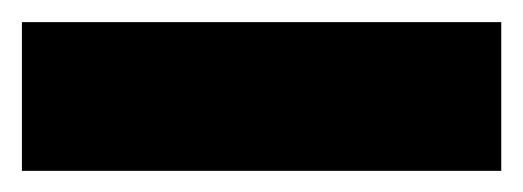

<svg xmlns="http://www.w3.org/2000/svg" viewBox="-30 21 482 177"><path d="M-9.8 178.5H432.1V41.4H-9.8Z"/></svg>

Font: Pinar-VF
Style: Regular
Weight: 300
Designer: Amin Abedi
Version: Version 3.0